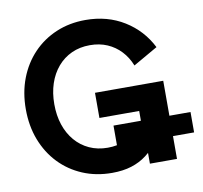

<svg xmlns="http://www.w3.org/2000/svg" viewBox="-82 -823 979 924"><g transform="rotate(-10 407.5 -361.5)"><path d="M814.9 -111.3V-210.9H438.5Q438.5 -199.7 438.5 -180.4Q438.5 -161.1 438.5 -141.8Q438.5 -122.6 438.5 -111.3ZM588.1 -478.3 707.8 -546.9Q664.3 -633.3 582.2 -684.1Q500 -734.9 393.3 -734.9Q315.2 -734.9 249.9 -707.3Q184.6 -679.7 136.7 -629.5Q88.9 -579.3 62.7 -511.1Q36.6 -442.9 36.6 -361.3Q36.6 -279.8 62.7 -211.5Q88.9 -143.3 136.7 -93.1Q184.6 -43 249.9 -15.4Q315.2 12.2 393.3 12.2Q446.8 12.2 488.3 -0.9Q529.8 -13.9 562.1 -38.6Q594.5 -63.2 620.2 -97.9Q646 -132.6 667.7 -175.8L588.1 -244.4Q572 -203.6 543.9 -173.6Q515.9 -143.6 478 -127.2Q440.2 -110.8 393.3 -110.8Q343.8 -110.8 303.7 -129.3Q263.7 -147.7 235 -181.3Q206.3 -214.8 191 -260.6Q175.8 -306.4 175.8 -361.3Q175.8 -416.3 191 -462Q206.3 -507.8 235 -541.4Q263.7 -575 303.7 -593.4Q343.8 -611.8 393.3 -611.8Q440.2 -611.8 478 -595.5Q515.9 -579.1 543.9 -549.2Q572 -519.3 588.1 -478.3ZM378.2 -381.8V-258.8H572.5V-123.5L579.3 -110.8V0H711.7V-381.8Z"/></g></svg>

Font: Giphurs
Style: Regular
Weight: 400
Version: Version 2.010